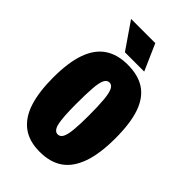

<svg xmlns="http://www.w3.org/2000/svg" viewBox="-217 -771 858 858"><g transform="rotate(45 212.5 -341.5)"><path d="M210 13Q142 13 99.5 -19.5Q57 -52 37.5 -113.5Q18 -175 18 -264Q18 -361 40 -422Q62 -483 105.5 -512Q149 -541 213 -541Q281 -541 323.5 -512Q366 -483 386.5 -423.5Q407 -364 407 -269Q407 -171 384.5 -108.5Q362 -46 319 -16.5Q276 13 210 13ZM212 -99Q227 -99 235.5 -114.5Q244 -130 247.5 -164.5Q251 -199 251 -255Q251 -318 247.5 -355.5Q244 -393 235.5 -410Q227 -427 212 -427Q197 -427 188.5 -410.5Q180 -394 177 -356Q174 -318 174 -254Q174 -170 182 -134.5Q190 -99 212 -99ZM165 -571 79 -696H232L287 -571Z"/></g></svg>

Font: Bricolage Grotesque 72pt Condensed ExtraBold
Style: Regular
Weight: 800
Width: 3
Designer: Mathieu Triay
Foundry: Atelier Triay
Version: Version 1.001;gftools[0.9.33.dev8+g029e19f]